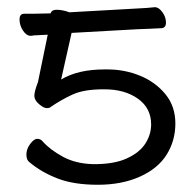

<svg xmlns="http://www.w3.org/2000/svg" viewBox="-20 -501 540 531"><path d="M120 -464Q123 -474 136 -474Q153 -474 172 -467L350 -477Q392 -479 407 -481H409Q419 -481 429 -467.5Q439 -454 439 -438.5Q439 -423 425 -423Q413 -422 394.5 -421.5Q376 -421 357 -420L178 -410L149 -281Q195 -309 269 -309H277Q325 -309 367.5 -291.5Q410 -274 437.5 -240.5Q465 -207 465 -159.5Q465 -112 441 -73.5Q417 -35 367 -12.5Q317 10 250.5 10Q184 10 139 -7.5Q94 -25 62 -52Q53 -58 53 -73.5Q53 -89 63.5 -103Q74 -117 83 -117Q92 -117 97 -111Q118 -87 154 -67.5Q190 -48 239 -47H241Q296 -47 331 -63Q366 -79 382 -104Q398 -129 398 -157Q398 -202 361.5 -228Q325 -254 269 -254H266Q212 -254 180.5 -239.5Q149 -225 120 -205Q117 -202 109 -202Q101 -202 88 -213Q75 -224 75 -236Q75 -248 85 -274L112 -405L72 -403Q70 -402 66 -402H65Q53 -402 43.5 -416.5Q34 -431 34 -447Q34 -463 47 -463H72Z"/></svg>

Font: Moon Stars Kai HW
Style: Regular
Weight: 400
Designer: GuiWonder
Version: Version 1.101